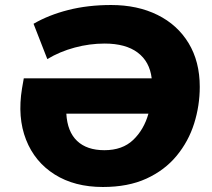

<svg xmlns="http://www.w3.org/2000/svg" viewBox="-20 -736 847 767"><path d="M391 11Q278 11 198.5 -39Q119 -89 84 -178Q49 -267 68 -383L75 -423H586Q578 -490 530 -526Q482 -562 398 -562Q338 -562 278.5 -546Q219 -530 169 -500L114 -641Q174 -676 252.5 -696Q331 -716 424 -716Q529 -716 609 -676.5Q689 -637 733.5 -563.5Q778 -490 778 -389Q778 -314 755.5 -242.5Q733 -171 685.5 -113.5Q638 -56 565 -22.5Q492 11 391 11ZM397 -136Q469 -136 512 -177Q555 -218 573 -282H245Q249 -210 288 -173Q327 -136 397 -136Z"/></svg>

Font: Nunito Sans Black
Style: Italic
Weight: 900
Italic angle: -9°
Designer: Vernon Adams
Foundry: Vernon Adams
Version: Version 3.006; ttfautohint (v1.8.3)